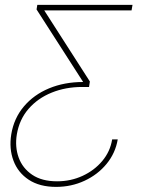

<svg xmlns="http://www.w3.org/2000/svg" viewBox="-20 -562 627 774"><path d="M206.1 191.4Q139.6 191.4 95.9 162.6Q52.2 133.8 34.2 85.4Q16.1 37.1 25.4 -20.5Q36.1 -85.4 76.2 -132.8Q116.2 -180.2 177.7 -205.8Q239.3 -231.4 314.5 -231.4L314.9 -231.9L127.4 -523.9L130.4 -542.5H514.2L510.3 -520H158.7V-519.5L342.3 -233.4L338.9 -211.4H311Q244.6 -211.4 188.5 -188.7Q132.3 -166 95.2 -123.3Q58.1 -80.6 47.9 -20.5Q39.6 29.8 55.2 73Q70.8 116.2 109.9 142.6Q148.9 168.9 210 168.9Q265.1 168.9 312.7 147Q360.4 125 392.3 86.9Q424.3 48.8 432.1 0H454.6Q445.3 55.2 409.7 98.6Q374 142.1 320.8 166.7Q267.6 191.4 206.1 191.4Z"/></svg>

Font: Inter 16pt Thin
Style: Italic
Weight: 250
Italic angle: -9.3988°
Version: Version 4.001;git-66647c0bb